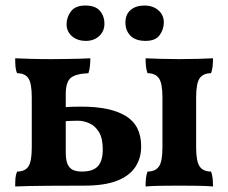

<svg xmlns="http://www.w3.org/2000/svg" viewBox="-20 -672 825 695"><path d="M35 3Q35 -15 36 -27.5Q37 -40 42 -51Q70 -51 82.5 -69Q95 -87 95 -138V-320Q95 -371 82.5 -389Q70 -407 42 -407Q37 -418 36 -431Q35 -444 35 -461Q57 -460 91 -459Q125 -458 166 -458Q194 -458 220.5 -458.5Q247 -459 270 -459.5Q293 -460 307 -461Q307 -447 305.5 -432.5Q304 -418 300 -407Q254 -405 236 -390Q218 -375 218 -331V-121Q218 -93 224.5 -78Q231 -63 244 -57Q257 -51 276 -51Q317 -51 334.5 -70.5Q352 -90 352 -131Q352 -171 338.5 -193.5Q325 -216 304 -225.5Q283 -235 262 -235Q255 -235 238.5 -234.5Q222 -234 208 -232V-283Q224 -285 240 -285.5Q256 -286 275 -286Q380 -286 435.5 -252Q491 -218 491 -142Q491 -99 469.5 -67Q448 -35 403 -17.5Q358 0 285 0Q221 0 152 0.5Q83 1 35 3ZM507 3Q507 -15 508.5 -27.5Q510 -40 514 -51Q542 -51 555 -69Q568 -87 568 -138V-320Q568 -371 555 -389Q542 -407 514 -407Q510 -418 508.5 -431Q507 -444 507 -461Q529 -460 561.5 -459Q594 -458 629 -458Q664 -458 696.5 -459Q729 -460 751 -461Q751 -444 749.5 -431Q748 -418 744 -407Q716 -407 703 -389Q690 -371 690 -320V-138Q690 -87 703 -69Q716 -51 744 -51Q748 -40 749.5 -27.5Q751 -15 751 3Q729 1 696.5 0.5Q664 0 629 0Q594 0 561.5 0.5Q529 1 507 3ZM507 -524Q471 -524 452.5 -542.5Q434 -561 434 -591Q434 -620 453 -636Q472 -652 503 -652Q533 -652 553 -635Q573 -618 573 -591Q573 -566 558 -545Q543 -524 507 -524ZM291 -524Q260 -524 240.5 -541Q221 -558 221 -584Q221 -610 237 -631Q253 -652 289 -652Q325 -652 341.5 -633Q358 -614 358 -586Q358 -559 339 -541.5Q320 -524 291 -524Z"/></svg>

Font: Vollkorn SemiBold
Style: Regular
Weight: 600
Designer: Friedrich Althausen
Foundry: Friedrich Althausen
Version: Version 5.000